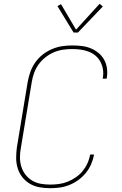

<svg xmlns="http://www.w3.org/2000/svg" viewBox="-20 -982 640 1010"><path d="M244 8Q215 8 187.5 3Q160 -2 137 -15.5Q114 -29 97.5 -50Q81 -71 73 -97Q65 -123 65 -151.5Q65 -180 69 -208L126 -553Q131 -580 140.5 -606Q150 -632 166.5 -655Q183 -678 205.5 -695.5Q228 -713 254 -724Q280 -735 307 -739Q334 -743 360 -743Q385 -743 410 -740Q435 -737 457 -728Q479 -719 497.5 -704Q516 -689 527.5 -668.5Q539 -648 542.5 -623.5Q546 -599 542 -574Q542 -573 541.5 -571Q541 -569 541 -568H520Q520 -569 520.5 -570.5Q521 -572 521 -573Q525 -596 521.5 -617.5Q518 -639 508 -657.5Q498 -676 482 -689.5Q466 -703 446 -710.5Q426 -718 404.5 -721Q383 -724 360 -724Q336 -724 311.5 -720.5Q287 -717 263.5 -707Q240 -697 219 -680.5Q198 -664 183 -643Q168 -622 159.5 -598.5Q151 -575 147 -550L90 -205Q85 -180 85 -154.5Q85 -129 92 -106Q99 -83 113.5 -64Q128 -45 148.5 -32.5Q169 -20 193.5 -15.5Q218 -11 244 -11Q266 -11 289.5 -14Q313 -17 335.5 -26Q358 -35 378.5 -49Q399 -63 414.5 -82Q430 -101 440 -123Q450 -145 454 -169H475Q470 -143 459.5 -118.5Q449 -94 432 -73Q415 -52 392.5 -35.5Q370 -19 345 -9Q320 1 294.5 4.5Q269 8 244 8ZM367 -811 282 -950 301 -960 380 -826 504 -962 521 -948 390 -811Z"/></svg>

Font: Iosevka Curly ThExObl
Style: Regular
Weight: 100
Width: 7
Italic angle: -9°
Monospace: yes
Designer: Belleve Invis
Foundry: Belleve Invis
Version: Version 11.1.0; ttfautohint (v1.8.3)